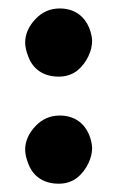

<svg xmlns="http://www.w3.org/2000/svg" viewBox="-20 -549 279 458"><path d="M40 -447.3C40 -438 42.5 -426.8 47.4 -414.1C56.6 -388.7 79.1 -366.2 120.1 -366.2C137.2 -366.2 151.9 -371.1 164.1 -380.4C187.5 -399.4 199.7 -428.7 199.7 -450.7C199.7 -460 197.3 -471.2 192.4 -483.4C182.1 -507.8 160.2 -528.8 122.6 -528.8C99.6 -528.8 80.6 -520.5 64.5 -503.4C48.3 -486.3 40 -467.3 40 -447.3ZM40 -191.9C40 -182.6 42.5 -171.4 47.4 -158.7C56.6 -133.3 79.1 -110.8 120.1 -110.8C137.2 -110.8 151.9 -115.7 164.1 -125C187.5 -144 199.7 -173.3 199.7 -195.3C199.7 -204.6 197.3 -215.8 192.4 -228C182.1 -252.4 160.2 -273.4 122.6 -273.4C99.6 -273.4 80.6 -265.1 64.5 -248C48.3 -231 40 -211.9 40 -191.9Z"/></svg>

Font: Mikhak
Style: Bold
Weight: 700
Designer: Amin Abedi
Version: Version 3.2